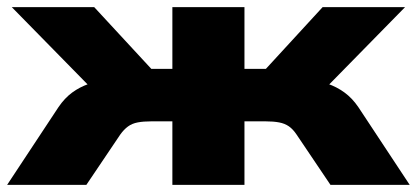

<svg xmlns="http://www.w3.org/2000/svg" viewBox="-28 -518 1168 538"><path d="M-8 0 136 -218Q153 -243 174 -258.5Q195 -274 221 -283Q247 -292 279 -295L265 -233L5 -498H236L396 -325H455V-498H657V-325H717L876 -498H1107L847 -233L833 -295Q864 -292 889.5 -283.5Q915 -275 937 -259Q959 -243 976 -218L1120 0H898L803 -141Q793 -156 781.5 -164Q770 -172 754 -175Q738 -178 716 -178H657V0H455V-178H396Q374 -178 358 -175Q342 -172 330.5 -163.5Q319 -155 309 -141L214 0Z"/></svg>

Font: Nunito Sans 10pt Expanded Black
Style: Regular
Weight: 900
Width: 7
Designer: Vernon Adams
Foundry: Vernon Adams
Version: Version 3.101;gftools[0.9.27]